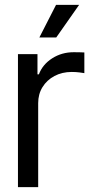

<svg xmlns="http://www.w3.org/2000/svg" viewBox="-20 -768 366 788"><path d="M53.7 0V-545.9H133.8V-462.9H139.6Q154.8 -503.4 194.1 -528.6Q233.4 -553.7 282.2 -553.7Q291.5 -553.7 305.2 -553.5Q318.8 -553.2 326.2 -552.7V-467.8Q321.8 -468.8 306.6 -470.7Q291.5 -472.7 274.4 -472.7Q234.9 -472.7 203.6 -456.1Q172.4 -439.5 154.5 -410.6Q136.7 -381.8 136.7 -344.7V0ZM141.6 -614.3 210 -748H304.7L210.9 -614.3Z"/></svg>

Font: Inter Tight
Style: Regular
Weight: 400
Designer: Rasmus Andersson
Foundry: rsms
Version: Version 3.002